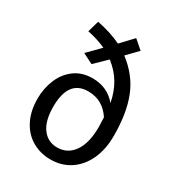

<svg xmlns="http://www.w3.org/2000/svg" viewBox="-186 -893 942 1022"><g transform="rotate(30 285.0 -382.0)"><path d="M508 -265Q508 -182 479 -119.5Q450 -57 398 -22.5Q346 12 278 12Q216 12 165.5 -17Q115 -46 86 -102Q57 -158 57 -235Q57 -297 79.5 -352Q102 -407 147.5 -441Q193 -475 258 -475Q349 -475 405 -408Q393 -471 364.5 -519.5Q336 -568 286 -607L214 -537L151 -569L225 -644Q173 -668 112 -680L132 -750Q217 -733 281 -702L351 -776L405 -729L342 -664Q432 -596 470 -500.5Q508 -405 508 -265ZM415 -266Q415 -287 413 -325Q387 -364 352.5 -383.5Q318 -403 272 -403Q151 -403 151 -239Q151 -153 185 -107Q219 -61 277 -61Q340 -61 377.5 -114Q415 -167 415 -266Z"/></g></svg>

Font: Fira GO
Style: Regular
Weight: 400
Designer: Carrois Corporate
Foundry: Carrois Corporate GbR
Version: Version 0.300